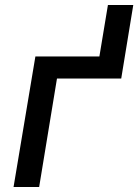

<svg xmlns="http://www.w3.org/2000/svg" viewBox="-20 -745 551 765"><path d="M34 0 121 -520H376L410 -725H511L463 -432H207L136 0Z"/></svg>

Font: Iosevka SS04 Semibold Oblique
Style: Regular
Weight: 600
Italic angle: -9°
Monospace: yes
Designer: Belleve Invis
Foundry: Belleve Invis
Version: Version 19.0.0; ttfautohint (v1.8.4)